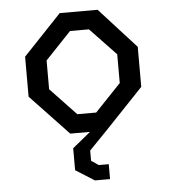

<svg xmlns="http://www.w3.org/2000/svg" viewBox="-52 -561 724 815"><g transform="rotate(-5 310.0 -154.0)"><path d="M232.5 0H316.5L239.5 63V156.5L319.5 207H384V143.5H341.5L310.5 122.5V79L387 0L550 -171.5V-342L394 -513.5H232.5L70 -342V-171.5ZM269.5 -79.5 159.5 -195.5V-318L269.5 -434H350L460.5 -318V-195.5L350 -79.5Z"/></g></svg>

Font: FontWithASyntaxHighlighterNightOwl
Style: Regular
Weight: 400
Designer: Riley Cran & the Lettermatic Team
Foundry: Lettermatic
Version: Version 1.000 (FontWithASyntaxHighlighterNightOwl)